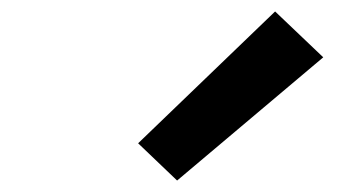

<svg xmlns="http://www.w3.org/2000/svg" viewBox="-20 -851 590 335"><path d="M289 -536 221 -601 460 -831 544 -751Z"/></svg>

Font: Lode Term
Style: Bold Italic
Weight: 700
Italic angle: -11°
Monospace: yes
Designer: Belleve Invis
Foundry: Belleve Invis
Version: Version 29.2.0